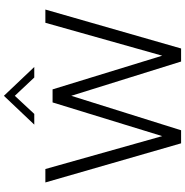

<svg xmlns="http://www.w3.org/2000/svg" viewBox="-2 -948 950 986"><g transform="rotate(-90 473.0 -455.0)"><path d="M29 -697H98L267 -97L440 -660H507L680 -97L849 -697H917L717 0H650L474 -564L297 0H230ZM474 -910 622 -754H568L474 -854L381 -754H326Z"/></g></svg>

Font: Hanken Grotesk Light
Style: Regular
Weight: 300
Designer: Alfredo Marco Pradil
Foundry: Hanken Design Co.
Version: Version 3.014